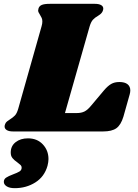

<svg xmlns="http://www.w3.org/2000/svg" viewBox="-50 -686 721 1002"><path d="M630 -214Q630 -205 627 -194L594 -77Q581 -34 557.5 -17Q534 0 488 0H18Q-3 0 -14.5 -7Q-26 -14 -26 -26Q-26 -32 -23 -39Q-20 -47 -13 -52.5Q-6 -58 2 -63Q18 -73 28 -83.5Q38 -94 45 -118L167 -549Q171 -562 171 -574Q171 -585 167.5 -592.5Q164 -600 158 -610Q149 -623 149 -631Q149 -634 151 -642Q155 -655 168.5 -660.5Q182 -666 210 -666H445Q466 -666 477.5 -659.5Q489 -653 489 -641Q489 -636 486 -628Q483 -621 477.5 -615.5Q472 -610 467.5 -607.5Q463 -605 461 -603Q445 -594 435 -583Q425 -572 418 -549L289 -96H351Q374 -96 390.5 -104Q407 -112 425 -134L494 -216Q513 -238 530.5 -248Q548 -258 573 -258Q601 -258 615.5 -246.5Q630 -235 630 -214ZM203 144Q203 159 198 179Q182 236 134.5 266Q87 296 27 296Q0 296 -15 286.5Q-30 277 -30 263Q-30 249 -18 241Q-6 233 18 224Q40 216 51.5 209Q63 202 63 189Q63 181 58 176Q53 171 40 161Q24 150 15 139Q6 128 6 110Q6 76 31.5 56Q57 36 96 36Q144 36 173.5 67.5Q203 99 203 144Z"/></svg>

Font: Shrikhand
Style: Regular
Weight: 400
Italic angle: -14°
Designer: Jonny Pinhorn
Foundry: Jonny Pinhorn
Version: Version 1.001;PS 1.001;hotconv 1.0.88;makeotf.lib2.5.647800